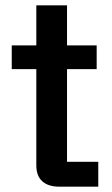

<svg xmlns="http://www.w3.org/2000/svg" viewBox="-20 -699 418 719"><path d="M201 0Q161 0 138.5 -20Q116 -40 116 -80V-679H231V-93H348V0ZM24 -440V-529H342V-440Z"/></svg>

Font: Hubot Sans Condensed ExtraLight Medium
Style: Regular
Weight: 500
Version: Version 2.000